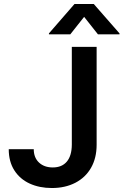

<svg xmlns="http://www.w3.org/2000/svg" viewBox="-20 -945 627 975"><path d="M470.7 -707V-210Q470.7 -142.6 442.4 -93Q414.1 -43.5 362.5 -16.8Q311 9.8 243.2 9.8Q180.2 9.8 130.6 -12.9Q81.1 -35.6 52.7 -80.1Q24.4 -124.5 24.4 -187.5H151.4Q151.4 -144.5 178 -119.6Q204.6 -94.7 248 -94.7Q294.4 -94.7 319.3 -124.3Q344.2 -153.8 344.7 -210V-707ZM407.2 -859.4 336.9 -770.5H228.5V-775.4L358.4 -924.8H456.1L586.9 -775.4V-770.5H477.5Z"/></svg>

Font: Pretendard GOV SemiBold
Style: Regular
Weight: 600
Designer: Base glyphs from Inter by Rasmus Andersson; Hangeul glyphs from Noto Sans CJK(Source Han Sans) by Jang Soo-young and Kan
Foundry: Kil Hyung-jin
Version: Version 1.309